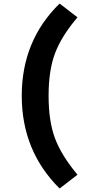

<svg xmlns="http://www.w3.org/2000/svg" viewBox="-20 -864 540 1090"><path d="M419.9 127.9 318.4 206.1Q103.5 -6.8 103.5 -320.3Q103.5 -633.8 318.4 -843.8L419.9 -765.6Q330.1 -660.2 293 -563Q255.9 -465.8 255.9 -320.3Q255.9 -173.8 293 -76.7Q330.1 20.5 419.9 127.9Z"/></svg>

Font: Gen Shin Gothic Monospace Heavy
Style: Bold
Weight: 800
Designer: [Source Han Sans]
Ryoko NISHIZUKA  (kana & ideographs); Paul D. Hunt (Latin, Greek & Cyrillic); Wenlong ZHANG  (bopomofo
Version: Version 1.002.20150607